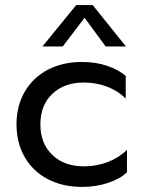

<svg xmlns="http://www.w3.org/2000/svg" viewBox="-20 -726 563 756"><path d="M303 10Q227 10 168.5 -20.5Q110 -51 77.5 -107Q45 -163 45 -236Q45 -309 77.5 -365Q110 -421 168.5 -451.5Q227 -482 303 -482Q357 -482 401.5 -467Q446 -452 475 -427V-338Q445 -368 402.5 -384.5Q360 -401 310 -401Q233 -401 186 -356.5Q139 -312 139 -236Q139 -161 186 -116Q233 -71 310 -71Q361 -71 405.5 -88.5Q450 -106 480 -136V-48Q454 -22 406 -6Q358 10 303 10ZM476 -543H396L313 -656L227 -543H147L280 -706H345Z"/></svg>

Font: Madhuban
Style: Regular
Weight: 400
Designer: jaikishan Patel
Foundry: MagicType
Version: Version 1.000